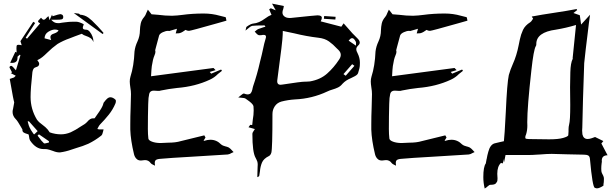

<svg xmlns="http://www.w3.org/2000/svg" viewBox="-20 -873 3481 1088"><path d="M270 -646Q265.6 -656.2 265.6 -663.6Q265.6 -677.2 288.1 -683.6Q308.6 -690.9 311.5 -701.7Q300.8 -705.6 291 -705.6Q274.4 -705.6 253.9 -693.1Q233.4 -680.7 232.4 -655.8ZM234.4 -60.1Q237.8 -60.1 247.6 -63L257.3 -65.4V-72.8L200.7 -111.8L192.9 -104.5L202.6 -91.8Q213.9 -75.2 228.5 -61.5Q230.5 -60.1 234.4 -60.1ZM174.3 -111.8 193.4 -129.9 144 -185.5H136.7L139.6 -174.8Q145 -149.4 164.1 -123L170.9 -113.3Q171.9 -112.3 172.9 -112.3Q173.8 -112.3 174.3 -111.8ZM319.8 -9.3H317.9Q300.3 -9.3 281.7 -17.1Q272.5 -21 262.7 -23.4L257.3 -24.9Q246.6 -28.3 235.8 -28.3H226.1Q183.1 -28.3 150.4 -77.1Q146 -84.5 145 -96.7L142.6 -110.4Q137.7 -113.3 130.4 -115.2Q121.1 -117.7 114 -122.3Q106.9 -127 106.9 -136.7V-139.6Q102.5 -146.5 99.6 -152.3Q79.1 -188.5 70.3 -196.8Q51.3 -215.3 51.3 -238.8Q51.3 -247.6 54.2 -257.3Q57.1 -271.5 59.1 -284.2Q59.6 -289.1 60.5 -293.5L57.6 -304.7L53.2 -325.7Q38.6 -404.3 35.2 -425.8L59.6 -434.1L69.3 -443.8L40.5 -459Q43.9 -460.9 48.3 -461.9Q46.9 -464.4 45.9 -467.3L37.6 -483.4Q34.2 -488.3 33.7 -492.7Q33.7 -494.1 35.6 -496.1Q37.6 -498 39.6 -499Q41.5 -500 43 -500Q46.9 -500 53.7 -493.2Q57.6 -489.3 64.9 -480.5L70.3 -474.6L95.7 -559.6L92.8 -563.5Q90.3 -561 87.2 -558.8Q84 -556.6 81.5 -554.2Q79.1 -551.8 79.1 -549.8V-544.9Q79.1 -516.6 47.9 -516.6L37.6 -517.1Q45.4 -533.2 52.5 -548.8Q59.6 -564.5 66.9 -579.1L74.2 -575.7Q73.2 -589.8 73.2 -598.6Q73.2 -604.5 74 -611.8Q74.7 -619.1 84.5 -619.1Q91.3 -619.1 103 -616.7L100.6 -624.5L95.7 -639.6L168.5 -749.5L179.2 -742.7L125.5 -659.2L133.3 -653.8Q168.9 -696.3 207.5 -740.7Q195.8 -746.1 195.8 -752Q195.8 -754.4 197.8 -757.1Q199.7 -759.8 204.3 -763.7Q209 -767.6 212.4 -772.5Q221.2 -761.2 227.5 -761.2Q234.9 -761.2 244.1 -772.5Q249 -777.8 254.4 -781.7Q255.9 -777.8 257.1 -772.7Q258.3 -767.6 260.7 -758.8L274.9 -790Q277.8 -782.7 277.8 -780.8Q314.9 -793 321.8 -793Q325.2 -793 329.6 -791Q334 -789.1 336.2 -785.6Q338.4 -782.2 338.4 -776.4Q338.4 -771 336.2 -767.8Q334 -764.6 329.1 -763.2Q321.3 -761.2 299.8 -761.2H270Q285.2 -744.6 299.3 -742.7Q305.2 -741.7 310.5 -741.7Q318.8 -741.7 326.7 -743.7Q331.1 -744.6 336.7 -745.1Q342.3 -745.6 349.1 -746.6Q372.6 -750 396 -750Q398.9 -750 413.6 -749.8Q428.2 -749.5 454.6 -735.8Q453.6 -731.4 452.1 -727.5Q449.2 -721.2 449.2 -715.3Q449.2 -704.6 469.7 -704.6Q479.5 -704.1 489 -692.6Q498.5 -681.2 504.4 -665Q509.3 -651.4 509.3 -638.7V-634.8Q503.4 -650.4 491.9 -657.7Q480.5 -665 468.3 -668.9Q453.1 -673.3 443.4 -681.6L403.8 -667Q389.6 -661.1 375 -655.8Q338.4 -643.1 306.2 -624Q275.4 -602.1 247.1 -574Q218.8 -545.9 201.2 -537.1L191.4 -532.2Q202.1 -519.5 202.1 -510.7Q202.1 -507.8 199.2 -501.7Q196.3 -495.6 177.2 -489.7Q171.9 -487.8 168.2 -479.7Q164.6 -471.7 163.6 -463.9Q153.3 -370.6 153.3 -323.2Q153.3 -254.4 189.5 -194.8Q201.7 -178.7 219.7 -166.5L236.8 -152.8Q251.5 -140.1 261.7 -123Q293 -111.8 325.7 -111.8Q353 -111.8 380.9 -123.5Q410.2 -137.2 437 -155.8L459 -169.4Q467.8 -175.3 475.1 -183.6Q490.7 -202.6 507.8 -202.6L512.7 -202.1Q515.1 -202.1 517.3 -204.3Q519.5 -206.5 528.3 -220.2Q561 -265.1 564.9 -283.2L566.9 -290.5Q579.6 -307.6 587.9 -314.7Q596.2 -321.8 605.5 -321.8Q620.1 -321.8 634.8 -307.6Q636.7 -305.2 636.7 -300.3Q636.7 -293.5 634.3 -287.1Q619.6 -252 596.4 -223.1Q573.2 -194.3 546.9 -167.5Q541.5 -162.1 536.1 -150.9L531.7 -142.1Q534.7 -141.6 537.4 -140.6Q540 -139.6 542.5 -139.6H566.9Q564.9 -133.8 564 -127.4Q560.5 -109.9 553.7 -104.5Q520 -77.6 481 -58.6Q448.7 -44.4 414.1 -34.7L385.7 -25.4Q353 -13.7 319.8 -9.3ZM561.5 -680.2 398.4 -798.8 408.7 -797.9Q419.4 -796.9 427.7 -795.4Q429.2 -794.9 430.7 -792.7Q432.1 -790.5 433.6 -790Q461.4 -787.6 481.4 -772.7Q501.5 -757.8 518.6 -738.8L534.2 -723.1Q545.9 -711.4 557.1 -697.8L566.9 -686Z M858.4 65.9 846.7 60.1Q838.9 57.1 834 51.3Q822.3 34.2 801.8 34.2Q795.9 34.2 789.8 35.4Q783.7 36.6 779.3 36.6Q765.6 36.6 757.3 30.3Q749 23.9 744.9 15.6Q740.7 7.3 739.3 0.5Q720.2 -78.6 718.3 -138.7V-168.9Q718.3 -214.8 720.2 -260.3Q721.7 -299.3 722.2 -339.4Q722.2 -357.9 718.8 -376Q715.3 -398.9 715.3 -411.1Q715.3 -425.3 719.2 -438.5Q738.8 -499 742.2 -581.1Q745.6 -609.9 758.8 -637.7Q772.9 -668 772.9 -701.2Q773.4 -720.7 777.6 -740Q781.7 -759.3 797.4 -777.3Q804.7 -786.1 809.1 -799.3L817.9 -818.4L838.9 -792L876 -789.1Q916 -783.7 955.1 -783.7Q984.4 -784.7 1013.2 -788.6Q1069.3 -796.4 1134.3 -796.4Q1181.6 -796.4 1226.1 -783.7L1257.3 -775.9Q1259.3 -775.4 1259.5 -773.7Q1259.8 -772 1260.7 -768.1L1263.2 -755.9L1211.4 -741.2Q1059.6 -698.2 1050.8 -698.2Q1041 -698.2 1031.2 -703.6L1024.9 -699.2Q1004.4 -684.1 989.3 -684.1H986.8L975.6 -683.6L982.9 -710L939 -697.3Q937 -698.2 932.6 -698.2Q919.9 -698.2 903.1 -690.7Q886.2 -683.1 881.8 -672.4Q872.1 -639.2 863.8 -605.5L859.4 -588.4Q859.4 -585.9 860.1 -583.7Q860.8 -581.5 860.8 -579.6Q860.8 -571.3 855 -558.1Q846.2 -538.1 840.3 -498.5Q837.9 -481 835.9 -440.9L1189.9 -487.8L1201.7 -475.6L1168.5 -465.3L1176.8 -455.6L1232.9 -479L1237.8 -471.7L1229 -464.8Q1221.2 -459.5 1214.8 -453.6Q1194.8 -433.1 1168.9 -421.4Q1086.4 -382.8 983.4 -374.5Q937 -369.6 890.6 -359.9L889.2 -359.4Q886.2 -357.9 877.4 -357.9Q871.1 -357.9 864.3 -358.6Q857.4 -359.4 851.1 -359.4Q830.6 -359.4 825.7 -341.8Q820.3 -317.9 820.3 -293L819.8 -282.2Q817.9 -213.9 817.9 -142.1Q817.9 -112.8 820.8 -87.4Q822.8 -77.1 841.8 -70.1Q860.8 -63 887.7 -62.5L900.4 -63Q916.5 -64.5 933.1 -64.5Q975.1 -64.5 1003.9 -73.2L1137.7 -106L1144.5 -93.8L1133.8 -76.2L1134.3 -75.7Q1135.3 -75.7 1136.2 -74.7Q1155.8 -81.1 1172.4 -81.1Q1207.5 -81.1 1233.4 -54.2Q1241.2 -47.4 1256.3 -43.9Q1267.1 -41.5 1276.4 -37.1Q1286.6 -30.3 1293.9 -21.5L1303.7 -11.2L1291 -5.4Q1281.2 1 1270.5 2.4Q1174.3 8.8 1080.1 14.2Q933.6 22.5 885.3 27.3Q866.2 29.3 860.8 36.1Q856.9 41 856.9 50.8Q856.9 55.7 858.4 65.9Z M1569.8 -392.6Q1575.2 -392.6 1581.5 -394Q1685.5 -410.2 1707.5 -410.2H1713.9Q1725.1 -410.2 1736.3 -411.6Q1795.4 -421.9 1833.7 -456.1Q1872.1 -490.2 1901.4 -535.2Q1911.1 -549.3 1911.1 -562Q1911.1 -576.7 1897.9 -589.8L1888.2 -599.1Q1868.2 -621.1 1844.2 -638.2Q1820.3 -655.3 1783.7 -659.2Q1716.8 -667 1647.5 -684.1L1582.5 -697.8L1582 -677.2Q1582 -645 1551.3 -418.9L1550.8 -412.1Q1550.8 -392.6 1569.8 -392.6ZM1997.1 -614.3 1997.6 -631.3Q1997.1 -636.7 1992.7 -642.6Q1984.4 -656.7 1975.6 -656.7Q1974.1 -656.7 1970 -655.8Q1965.8 -654.8 1955.6 -642.6ZM1939 -443.8 1988.3 -500 1975.6 -509.3 1926.3 -453.1ZM1880.4 -762.2 1815.4 -766.6 1816.9 -782.2 1881.8 -777.8ZM1438 130.9Q1438.5 123.5 1438.5 115.7Q1439.5 72.8 1439.9 69.1Q1440.4 65.4 1440.4 61Q1440.4 51.8 1438.5 43.5Q1434.1 31.7 1428.2 21Q1410.2 -10.3 1410.2 -113.3Q1410.2 -122.1 1417.5 -131.3Q1420.9 -135.7 1424.3 -141.6L1388.2 -151.9L1397.9 -165.5Q1406.2 -164.6 1409.2 -164.6L1412.6 -195.3Q1417.5 -221.7 1417.5 -247.6Q1417.5 -258.8 1416.5 -270Q1414.6 -279.8 1404.1 -289.3Q1393.6 -298.8 1381.3 -307.1Q1376 -310.5 1371.6 -314Q1364.7 -318.4 1349.6 -318.8Q1341.3 -319.3 1330.1 -320.8Q1338.4 -327.1 1345.2 -333Q1357.4 -343.3 1361.8 -343.3Q1374.5 -337.9 1383.3 -337.9Q1388.2 -337.9 1395 -340.6Q1401.9 -343.3 1406 -353.5Q1410.2 -363.8 1411.6 -374L1414.1 -383.8Q1437.5 -451.7 1453.1 -521.5Q1458 -542.5 1463.4 -563Q1467.8 -580.6 1471.2 -598.1Q1476.6 -626 1484.9 -652.8Q1487.3 -659.7 1487.3 -664.6Q1487.3 -675.3 1474.6 -675.3Q1466.3 -675.3 1461.9 -673.8L1449.7 -673.3Q1440.9 -673.3 1429.2 -687.5L1423.3 -693.8L1429.7 -698.7Q1436 -705.1 1443.8 -708.5Q1457.5 -713.9 1472.2 -718.3L1484.4 -721.7Q1483.4 -722.7 1482.2 -724.6Q1481 -726.6 1479.5 -729Q1428.7 -729 1409.7 -726.6Q1398.4 -723.6 1386.2 -711.9Q1379.4 -706.1 1371.1 -699.7L1373.5 -709.5Q1374.5 -720.7 1379.9 -723.1Q1401.4 -738.3 1416 -739.7Q1446.3 -741.7 1482.9 -768.6Q1500.5 -782.2 1518.6 -789.1L1514.2 -798.8L1505.4 -820.3L1514.6 -826.2Q1525.4 -821.3 1542.5 -814.5L1521.5 -852.5Q1522 -852.1 1588.4 -838.9Q1587.4 -835.4 1587.4 -832.5Q1586.4 -826.7 1585 -821.8Q1580.6 -811 1580.6 -802.2Q1580.6 -791 1587.9 -783.2Q1599.1 -771 1622.1 -771L1630.4 -771.5Q1769 -786.1 1778.8 -786.1Q1803.7 -786.1 1803.7 -772Q1803.7 -764.2 1797.4 -752L1914.1 -721.7L1927.2 -740.7L1950.2 -714.8Q1976.1 -683.6 2004.9 -656.2Q2018.6 -643.1 2018.6 -631.8Q2018.6 -623.5 2010.7 -616.2Q1999 -605 1999 -595.2Q1999 -583.5 2005.9 -572.3Q2019.5 -545.4 2019.5 -518.1Q2019.5 -517.1 2019 -502.4Q2018.6 -487.8 2009.3 -459.5Q2007.8 -455.1 2004.4 -451.2Q1997.1 -442.9 1969.7 -430.7Q1939.5 -418.5 1920.9 -398.4Q1909.2 -383.8 1894.5 -377Q1879.9 -370.1 1864.3 -365.7Q1848.6 -361.3 1834.5 -354.5Q1748.5 -314 1651.4 -309.6Q1611.8 -307.1 1574.2 -297.4Q1550.3 -290.5 1537.1 -270.8Q1523.9 -251 1523.9 -226.6Q1523.9 -30.3 1517.6 -7.8Q1513.2 5.9 1504.9 10.7Q1473.6 25.9 1464.4 48.6Q1455.1 71.3 1453.1 97.2Q1451.7 109.9 1449.2 122.1Q1449.2 127.4 1438 130.9Z M2224.1 65.9 2212.4 60.1Q2204.6 57.1 2199.7 51.3Q2188 34.2 2167.5 34.2Q2161.6 34.2 2155.5 35.4Q2149.4 36.6 2145 36.6Q2131.3 36.6 2123 30.3Q2114.7 23.9 2110.6 15.6Q2106.4 7.3 2105 0.5Q2085.9 -78.6 2084 -138.7V-168.9Q2084 -214.8 2085.9 -260.3Q2087.4 -299.3 2087.9 -339.4Q2087.9 -357.9 2084.5 -376Q2081.1 -398.9 2081.1 -411.1Q2081.1 -425.3 2085 -438.5Q2104.5 -499 2107.9 -581.1Q2111.3 -609.9 2124.5 -637.7Q2138.7 -668 2138.7 -701.2Q2139.2 -720.7 2143.3 -740Q2147.5 -759.3 2163.1 -777.3Q2170.4 -786.1 2174.8 -799.3L2183.6 -818.4L2204.6 -792L2241.7 -789.1Q2281.7 -783.7 2320.8 -783.7Q2350.1 -784.7 2378.9 -788.6Q2435.1 -796.4 2500 -796.4Q2547.4 -796.4 2591.8 -783.7L2623 -775.9Q2625 -775.4 2625.2 -773.7Q2625.5 -772 2626.5 -768.1L2628.9 -755.9L2577.1 -741.2Q2425.3 -698.2 2416.5 -698.2Q2406.7 -698.2 2397 -703.6L2390.6 -699.2Q2370.1 -684.1 2355 -684.1H2352.5L2341.3 -683.6L2348.6 -710L2304.7 -697.3Q2302.7 -698.2 2298.3 -698.2Q2285.6 -698.2 2268.8 -690.7Q2252 -683.1 2247.6 -672.4Q2237.8 -639.2 2229.5 -605.5L2225.1 -588.4Q2225.1 -585.9 2225.8 -583.7Q2226.6 -581.5 2226.6 -579.6Q2226.6 -571.3 2220.7 -558.1Q2211.9 -538.1 2206.1 -498.5Q2203.6 -481 2201.7 -440.9L2555.7 -487.8L2567.4 -475.6L2534.2 -465.3L2542.5 -455.6L2598.6 -479L2603.5 -471.7L2594.7 -464.8Q2586.9 -459.5 2580.6 -453.6Q2560.5 -433.1 2534.7 -421.4Q2452.1 -382.8 2349.1 -374.5Q2302.7 -369.6 2256.3 -359.9L2254.9 -359.4Q2252 -357.9 2243.2 -357.9Q2236.8 -357.9 2230 -358.6Q2223.1 -359.4 2216.8 -359.4Q2196.3 -359.4 2191.4 -341.8Q2186 -317.9 2186 -293L2185.5 -282.2Q2183.6 -213.9 2183.6 -142.1Q2183.6 -112.8 2186.5 -87.4Q2188.5 -77.1 2207.5 -70.1Q2226.6 -63 2253.4 -62.5L2266.1 -63Q2282.2 -64.5 2298.8 -64.5Q2340.8 -64.5 2369.6 -73.2L2503.4 -106L2510.3 -93.8L2499.5 -76.2L2500 -75.7Q2501 -75.7 2502 -74.7Q2521.5 -81.1 2538.1 -81.1Q2573.2 -81.1 2599.1 -54.2Q2606.9 -47.4 2622.1 -43.9Q2632.8 -41.5 2642.1 -37.1Q2652.3 -30.3 2659.7 -21.5L2669.4 -11.2L2656.7 -5.4Q2647 1 2636.2 2.4Q2540 8.8 2445.8 14.2Q2299.3 22.5 2251 27.3Q2231.9 29.3 2226.6 36.1Q2222.7 41 2222.7 50.8Q2222.7 55.7 2224.1 65.9Z M3091.3 -83.5Q3144 -83.5 3170.9 -91.3Q3197.8 -99.1 3200.2 -106Q3201.7 -116.7 3201.7 -127.9V-140.1Q3201.7 -154.3 3205.1 -167.5Q3211.4 -189 3211.4 -278.8L3210.4 -378.4Q3210.4 -410.6 3211.9 -463.6Q3213.4 -516.6 3225.1 -539.1L3225.6 -541Q3225.1 -541.5 3225.1 -544.9L3244.1 -731.4Q3187 -714.4 3130.9 -705.1Q3019 -690.4 3019 -623.5V-620.1Q3019 -615.7 3016.1 -611.3Q3003.9 -590.8 2991.2 -475.1Q2967.8 -267.1 2967.8 -181.2L2968.3 -160.6Q2968.3 -135.7 2961.4 -112.3Q2956.5 -101.6 2956.5 -95.2Q2956.5 -93.8 2957.5 -89.6Q2958.5 -85.4 2977.1 -85Q3001.5 -84 3091.3 -83.5ZM2726.6 195.3Q2718.8 162.6 2718.8 130.9Q2718.8 71.8 2732.9 53.2L2737.3 28.8L2737.8 27.8Q2741.2 7.3 2747.1 -13.2Q2757.8 -53.2 2782.2 -60.5Q2793.9 -64 2807.9 -66.7Q2821.8 -69.3 2835.4 -72.8Q2838.9 -97.2 2846.2 -238.8Q2853.5 -403.3 2863.3 -447.8Q2872.1 -479 2885.7 -509.3Q2907.7 -557.6 2919.4 -618.2L2925.8 -649.4Q2931.6 -677.7 2943.6 -703.4Q2955.6 -729 2984.9 -747.1Q2991.7 -752 2996.1 -760.3Q2998.5 -764.2 3001 -767.1L2993.2 -779.3Q3049.3 -790 3120.4 -800.5Q3191.4 -811 3247.6 -821.8Q3249.5 -818.8 3250.5 -815.9L3229.5 -799.3L3265.6 -786.6L3272.9 -733.9L3323.7 -789.6Q3317.4 -747.6 3309.1 -675.3Q3298.8 -595.2 3290.5 -515.1L3283.7 -313Q3281.2 -178.7 3279.8 -152.8V-151.4Q3278.8 -142.1 3278.8 -133.3Q3278.8 -122.6 3280.3 -111.8Q3286.1 -85.4 3310.1 -85.4Q3320.3 -85.4 3333 -89.8Q3351.1 -96.7 3352.1 -96.7L3398.9 -73.7L3394 -67.4Q3387.7 -60.5 3387.7 -60.1L3422.9 6.8Q3390.1 7.3 3390.1 37.1V42.5Q3390.6 39.6 3391.1 39.6L3389.2 52.7Q3387.2 67.4 3387.2 82Q3387.2 85 3387.7 95.2Q3388.2 105.5 3398.4 123Q3402.3 130.9 3402.3 140.1Q3402.3 149.4 3401.4 159.7Q3399.4 169.4 3399.4 179.2Q3376 194.3 3362.8 194.3Q3358.9 194.3 3350.6 191.4Q3337.4 187 3323.2 29.8Q3322.3 13.2 3313.5 8.3Q3304.7 3.4 3288.1 3.4Q3246.6 2.9 3197.5 1.5Q3148.4 0 3106.4 -1Q3080.6 -1 3040.5 2.4L3021.5 3.4Q2997.6 5.4 2974.1 5.4H2844.7Q2836.9 46.4 2836.4 46.4Q2835.4 46.4 2834.5 27.8Q2831.1 53.2 2827.1 53.2L2819.3 49.8Q2797.9 68.8 2797.9 111.8Q2797.9 120.1 2798.8 129.4Q2799.3 132.3 2799.3 136.7Q2799.3 140.6 2798.6 149.2Q2797.9 157.7 2789.1 167Q2781.7 174.3 2758.3 174.3Q2752.9 174.3 2743.2 183.1Q2735.8 190.4 2726.6 195.3Z"/></svg>

Font: Unutterable
Style: Regular
Weight: 400
Designer: GGBotNet
Foundry: f0n7.com
Version: 1.00